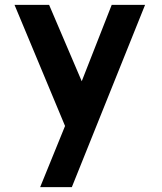

<svg xmlns="http://www.w3.org/2000/svg" viewBox="-20 -521 669 794"><path d="M580 -501H442L318 -185L183 -501H40L249 0L146 253H277Z"/></svg>

Font: Oakes Bold
Style: Regular
Weight: 700
Designer: Samuel Oakes
Foundry: Samuel Oakes
Version: Version 1.003;PS 001.003;hotconv 1.0.88;makeotf.lib2.5.64775